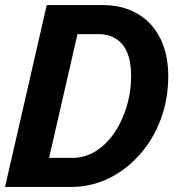

<svg xmlns="http://www.w3.org/2000/svg" viewBox="-28 -740 687 760"><path d="M83 0 111 -115H259Q307 -115 349 -140.5Q391 -166 422.5 -211Q454 -256 472.5 -315.5Q491 -375 491 -442Q491 -494 476.5 -530Q462 -566 432.5 -585.5Q403 -605 360 -605H227L242 -720H377Q458 -720 516.5 -685.5Q575 -651 606.5 -588Q638 -525 638 -438Q638 -348 608.5 -268.5Q579 -189 525.5 -128.5Q472 -68 402.5 -34Q333 0 252 0ZM-8 0 157 -720H305L140 0Z"/></svg>

Font: Instrument Sans SemiCondensed
Style: Bold Italic
Weight: 700
Width: 4
Italic angle: -13°
Designer: Rodrigo Fuenzalida
Foundry: fragTYPE
Version: Version 1.000;gftools[0.9.28]